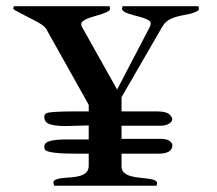

<svg xmlns="http://www.w3.org/2000/svg" viewBox="-20 -594 694 614"><path d="M531.2 -129.4Q531.2 -102.5 485.8 -102.5H368.7V-60.5Q368.7 -31.2 425.8 -25.9Q461.4 -22.5 471.9 -18.8Q482.4 -15.1 482.4 -8.3Q482.4 -5.4 480.5 0H153.3Q150.9 -6.3 150.9 -11.5Q150.9 -16.6 159.2 -20Q167.5 -23.4 180.2 -24.7Q192.9 -25.9 207.3 -26.9Q221.7 -27.8 234.4 -31.2Q263.7 -39.1 263.7 -63.5V-102.5H226.1Q132.8 -102.5 124 -115.2Q121.6 -119.1 121.6 -124.3Q121.6 -129.4 124 -133.5Q126.5 -137.7 132.8 -140.6Q147.5 -147 180.7 -147.9H263.7V-192.9L189.9 -190.9Q158.7 -190.9 140.1 -196.5Q121.6 -202.1 121.6 -220.7Q121.6 -231.4 134.8 -233.9Q156.2 -237.8 226.1 -237.8H263.7V-258.8L127 -502.9Q120.6 -513.2 89.4 -529.1Q58.1 -544.9 47.4 -550.8Q22.5 -563.5 22.5 -565.9Q22.5 -568.4 24.4 -574.2H330.1Q332 -570.3 332 -565.4Q332 -555.7 285.9 -543.2Q239.7 -530.8 239.7 -517.1Q239.7 -514.2 242.2 -507.8L354.5 -307.6L459 -507.8Q461.9 -512.7 461.9 -519.5Q461.9 -526.4 451.9 -531.2Q441.9 -536.1 427.7 -540Q384.3 -550.8 377.2 -556.4Q370.1 -562 370.1 -565.2Q370.1 -568.4 372.1 -574.2H614.3Q616.2 -570.3 616.2 -566.2Q616.2 -562 611.6 -559.1Q606.9 -556.2 600.1 -553.7Q589.8 -549.3 567.6 -545.7Q545.4 -542 527.3 -534.2Q509.3 -526.4 498.5 -507.8L368.7 -283.2V-237.8H480.5Q510.7 -237.8 520.8 -229Q530.8 -220.2 530.8 -212.6Q530.8 -205.1 520.5 -198.5Q510.3 -191.9 491.2 -191.9H368.7V-149.9H493.7Q513.2 -149.9 522.2 -143.3Q531.2 -136.7 531.2 -129.4Z"/></svg>

Font: RadleyRegular
Style: Regular
Weight: 400
Designer: vernon adams
Foundry: vernon adams
Version: Version 1.000;PS 001.001;hotconv 1.0.56